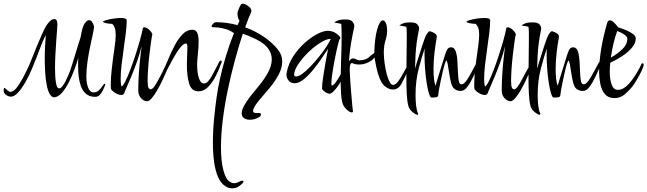

<svg xmlns="http://www.w3.org/2000/svg" viewBox="-63 -551 3530 1047"><path d="M239 -21Q222 -17 210.5 -34.5Q199 -52 192.5 -83.5Q186 -115 183.5 -154Q181 -193 181 -232Q181 -271 183 -305Q185 -339 187 -359Q172 -334 154 -284.5Q136 -235 110 -173Q95 -137 75.5 -103Q56 -69 35.5 -46.5Q15 -24 -3 -24Q-17 -24 -30 -33.5Q-43 -43 -43 -56Q-43 -78 -34 -69Q-28 -63 -20 -56.5Q-12 -50 -5 -50Q9 -50 26 -70.5Q43 -91 61 -124.5Q79 -158 96 -195Q101 -206 112 -234.5Q123 -263 137.5 -298Q152 -333 166 -364.5Q180 -396 190 -412Q213 -447 233 -447Q250 -447 250 -419Q250 -410 248 -385Q246 -360 243.5 -325Q241 -290 239 -251.5Q237 -213 237 -178Q237 -132 242 -100.5Q247 -69 260 -69Q268 -69 277.5 -81Q287 -93 295.5 -110.5Q304 -128 310.5 -143Q317 -158 319 -164Q323 -175 330.5 -199Q338 -223 346.5 -251.5Q355 -280 363 -305.5Q371 -331 376 -346Q378 -355 379.5 -363.5Q381 -372 383 -381Q389 -409 400 -425Q411 -441 423 -441Q441 -441 450 -405Q449 -391 442.5 -362Q436 -333 428 -294.5Q420 -256 414 -214.5Q408 -173 408 -134Q408 -95 418.5 -71Q429 -47 447 -47Q465 -47 477 -59Q489 -71 496.5 -82.5Q504 -94 507 -94Q511 -94 511 -90Q511 -86 508 -81Q505 -74 498.5 -60Q492 -46 482 -34.5Q472 -23 456 -23Q425 -23 406 -39.5Q387 -56 378 -81.5Q369 -107 366 -135Q363 -163 363 -187Q363 -198 363 -210.5Q363 -223 364 -236Q356 -208 343 -172.5Q330 -137 313.5 -104.5Q297 -72 278 -49Q259 -26 239 -21Z M739 1Q722 1 706.5 -15.5Q691 -32 691 -58Q691 -107 694.5 -155.5Q698 -204 702.5 -242.5Q707 -281 709 -299Q699 -257 684 -215Q669 -173 654 -136.5Q639 -100 628 -75.5Q617 -51 615 -44Q611 -33 598 -33Q588 -33 575 -39Q562 -45 552.5 -53.5Q543 -62 542 -68Q541 -73 541 -79.5Q541 -86 541 -93Q541 -122 546 -170.5Q551 -219 562 -294Q568 -335 568 -360Q568 -386 562.5 -400Q557 -414 549 -421Q533 -421 516 -424.5Q499 -428 499 -433Q499 -436 515.5 -441Q532 -446 555 -449.5Q578 -453 597 -453Q611 -453 619.5 -450Q628 -447 628 -439Q628 -411 623 -370.5Q618 -330 611.5 -285Q605 -240 600 -197Q595 -154 595 -120Q595 -108 596 -97.5Q597 -87 599 -79Q607 -81 619.5 -105.5Q632 -130 646.5 -168Q661 -206 675 -249Q689 -292 700 -331Q711 -370 716 -397Q717 -402 724 -402Q735 -402 748.5 -390.5Q762 -379 768 -365Q765 -353 760.5 -322Q756 -291 751.5 -251.5Q747 -212 744.5 -174.5Q742 -137 742 -111Q742 -80 747 -72Q752 -64 759 -64Q767 -64 777.5 -78Q788 -92 799 -113Q810 -134 821 -154.5Q832 -175 840.5 -189Q849 -203 854 -203Q858 -203 858 -198Q858 -195 855 -187Q851 -177 841.5 -154.5Q832 -132 819 -105.5Q806 -79 792 -55Q778 -31 764 -15Q750 1 739 1Z M1019 -53Q981 -53 968.5 -95Q956 -137 956 -198Q956 -224 957.5 -248Q959 -272 959 -291Q959 -314 951 -314Q938 -314 919.5 -291Q901 -268 880 -230Q859 -192 836 -147Q829 -135 822 -135Q818 -135 818 -141Q818 -149 825 -163Q839 -190 854.5 -228Q870 -266 889.5 -303Q909 -340 933 -364.5Q957 -389 986 -389Q1006 -389 1013 -371Q1020 -353 1020 -327Q1020 -290 1016 -255.5Q1012 -221 1012 -199Q1012 -154 1021.5 -125Q1031 -96 1050 -96Q1062 -96 1073 -109Q1084 -122 1092.5 -137Q1101 -152 1104 -159Q1125 -198 1130 -209.5Q1135 -221 1143 -221Q1146 -221 1146 -217Q1146 -215 1144 -207Q1132 -174 1114.5 -138.5Q1097 -103 1073 -78Q1049 -53 1019 -53Z M1300 102Q1281 102 1268 93.5Q1255 85 1255 67Q1255 48 1270 22Q1285 -4 1304 -28Q1323 -52 1334 -65Q1372 -109 1395.5 -150Q1419 -191 1419 -228Q1419 -263 1394.5 -292.5Q1370 -322 1314 -346Q1302 -352 1288.5 -357Q1275 -362 1261 -367Q1238 -297 1216.5 -217Q1195 -137 1178 -55Q1161 27 1151.5 105.5Q1142 184 1142 251Q1142 290 1145.5 323.5Q1149 357 1157 384Q1168 422 1183.5 435Q1199 448 1213 448Q1223 448 1231.5 444.5Q1240 441 1245 438Q1253 434 1259 434Q1265 434 1265 439Q1265 441 1262 446Q1258 451 1242 463.5Q1226 476 1203 476Q1196 476 1187.5 474Q1179 472 1170 467Q1142 451 1126.5 415.5Q1111 380 1104.5 331.5Q1098 283 1098 229Q1098 162 1104.5 95.5Q1111 29 1118 -19Q1124 -65 1137 -123.5Q1150 -182 1169 -245.5Q1188 -309 1213 -370Q1193 -385 1169.5 -392Q1146 -399 1125.5 -401Q1105 -403 1095 -403Q1089 -404 1091.5 -410.5Q1094 -417 1101 -423.5Q1108 -430 1115 -430Q1173 -430 1232 -414Q1238 -426 1243 -437Q1237 -447 1234.5 -457Q1232 -467 1232 -476Q1232 -486 1235 -492Q1242 -511 1248.5 -522.5Q1255 -534 1267 -530Q1284 -525 1297.5 -512Q1311 -499 1307 -486Q1290 -448 1274 -402Q1329 -382 1375.5 -350.5Q1422 -319 1453 -280Q1476 -251 1476 -215Q1476 -182 1457.5 -146Q1439 -110 1408 -72Q1399 -61 1384 -44Q1369 -27 1353.5 -8.5Q1338 10 1327.5 26.5Q1317 43 1317 53Q1317 64 1330 65Q1334 65 1338.5 65.5Q1343 66 1348 65H1350Q1360 65 1360 73Q1360 81 1350 88Q1325 102 1300 102Z M1735 -40Q1724 -40 1711 -48.5Q1698 -57 1693 -67Q1693 -90 1699 -130Q1705 -170 1712.5 -212.5Q1720 -255 1726 -285Q1708 -257 1685 -224Q1662 -191 1638 -162.5Q1614 -134 1589.5 -115.5Q1565 -97 1544 -97Q1523 -97 1511 -111.5Q1499 -126 1499 -145Q1499 -150 1501 -158Q1510 -204 1536.5 -244.5Q1563 -285 1597.5 -316Q1632 -347 1666 -365Q1700 -383 1724 -383Q1742 -383 1758.5 -375.5Q1775 -368 1790 -351Q1793 -348 1793 -344Q1793 -339 1787 -334Q1780 -310 1772.5 -276.5Q1765 -243 1758.5 -207.5Q1752 -172 1748 -142Q1744 -112 1744 -96Q1744 -85 1747 -85Q1755 -85 1767.5 -102Q1780 -119 1792 -141Q1804 -163 1813.5 -180Q1823 -197 1825 -197Q1828 -197 1828 -189Q1828 -172 1817 -147Q1806 -122 1790.5 -97.5Q1775 -73 1759.5 -56.5Q1744 -40 1735 -40ZM1552 -134Q1566 -134 1587.5 -150Q1609 -166 1632.5 -191Q1656 -216 1678.5 -244Q1701 -272 1717.5 -297.5Q1734 -323 1741 -339Q1721 -339 1695 -324.5Q1669 -310 1642 -287.5Q1615 -265 1592 -238.5Q1569 -212 1555 -187Q1541 -162 1541 -144Q1541 -134 1552 -134Z M1855 62Q1845 62 1827.5 46.5Q1810 31 1803 6Q1799 -11 1797 -40Q1795 -69 1795 -105Q1795 -165 1797.5 -234Q1800 -303 1800 -358Q1800 -376 1799.5 -392Q1799 -408 1798 -420Q1796 -422 1786.5 -423.5Q1777 -425 1768.5 -426.5Q1760 -428 1760 -428Q1760 -430 1775.5 -437.5Q1791 -445 1820 -445Q1850 -445 1859.5 -432.5Q1869 -420 1869 -411Q1869 -409 1869 -406Q1869 -403 1868 -401Q1859 -360 1851.5 -317Q1844 -274 1840 -218Q1844 -221 1847 -225.5Q1850 -230 1858 -232Q1867 -234 1878 -228Q1889 -222 1896 -222Q1931 -223 1947 -237.5Q1963 -252 1978 -262Q1980 -343 1994 -391.5Q2008 -440 2025 -440Q2034 -440 2041 -425.5Q2048 -411 2048 -382Q2048 -359 2039 -330.5Q2030 -302 2030 -264Q2030 -239 2034 -208.5Q2038 -178 2045 -150.5Q2052 -123 2061 -105.5Q2070 -88 2080 -88Q2093 -88 2106 -104.5Q2119 -121 2131 -143Q2143 -165 2152.5 -181.5Q2162 -198 2168 -198Q2171 -198 2171 -193Q2171 -189 2168 -180Q2143 -124 2126 -93.5Q2109 -63 2079 -63Q2056 -63 2033 -83Q2018 -97 2007 -124.5Q1996 -152 1989.5 -183Q1983 -214 1979 -238Q1969 -222 1944.5 -210.5Q1920 -199 1894 -199Q1877 -199 1863 -205Q1853 -210 1849 -202.5Q1845 -195 1844.5 -183.5Q1844 -172 1844 -165Q1845 -139 1847.5 -103.5Q1850 -68 1853 -34Q1856 0 1858 24Q1860 48 1861 50Q1862 52 1862 55Q1862 62 1855 62Z M2213 75Q2205 75 2187 60.5Q2169 46 2164 27Q2157 2 2155 -39Q2153 -80 2153 -128Q2153 -179 2154 -232.5Q2155 -286 2155 -331Q2155 -353 2155 -371.5Q2155 -390 2153 -404Q2151 -406 2141.5 -407.5Q2132 -409 2123.5 -410.5Q2115 -412 2115 -412Q2115 -414 2130.5 -421.5Q2146 -429 2175 -429Q2204 -429 2213 -418Q2222 -407 2222 -399Q2222 -396 2222 -393Q2222 -390 2221 -387Q2213 -348 2209 -316.5Q2205 -285 2203 -252.5Q2201 -220 2200 -177Q2201 -180 2209.5 -208.5Q2218 -237 2238 -298Q2254 -349 2264 -364.5Q2274 -380 2281 -381Q2283 -380 2292 -377Q2301 -374 2310 -367.5Q2319 -361 2319 -351V-349Q2312 -312 2306.5 -265Q2301 -218 2301 -174Q2301 -146 2303.5 -122Q2306 -98 2313 -83Q2313 -87 2319.5 -109Q2326 -131 2335 -159.5Q2344 -188 2352 -214Q2360 -240 2364 -253Q2372 -277 2378.5 -285Q2385 -293 2397 -293Q2414 -293 2421.5 -272.5Q2429 -252 2431 -222Q2433 -192 2434 -162Q2435 -132 2438.5 -111.5Q2442 -91 2453 -91Q2466 -91 2480 -110.5Q2494 -130 2507.5 -156Q2521 -182 2532 -201.5Q2543 -221 2549 -221Q2552 -221 2552 -216Q2552 -212 2549 -203Q2535 -169 2519 -135Q2503 -101 2486 -78Q2469 -55 2450 -55Q2426 -55 2412 -69Q2402 -78 2396 -102.5Q2390 -127 2386 -154Q2382 -181 2378.5 -200.5Q2375 -220 2371 -220Q2368 -220 2362.5 -202.5Q2357 -185 2351 -159Q2345 -133 2339.5 -106.5Q2334 -80 2330.5 -60Q2327 -40 2327 -35Q2327 -23 2316.5 -21Q2306 -19 2290 -19Q2283 -19 2276 -41.5Q2269 -64 2263.5 -99.5Q2258 -135 2255 -175Q2252 -215 2252 -249Q2252 -260 2252 -269.5Q2252 -279 2253 -287Q2237 -241 2220 -175.5Q2203 -110 2203 -34Q2203 -3 2206 24Q2209 51 2216 66Q2217 68 2217 71Q2217 75 2213 75Z M2721 1Q2704 1 2688.5 -15.5Q2673 -32 2673 -58Q2673 -107 2676.5 -155.5Q2680 -204 2684.5 -242.5Q2689 -281 2691 -299Q2681 -257 2666 -215Q2651 -173 2636 -136.5Q2621 -100 2610 -75.5Q2599 -51 2597 -44Q2593 -33 2580 -33Q2570 -33 2557 -39Q2544 -45 2534.5 -53.5Q2525 -62 2524 -68Q2523 -73 2523 -79.5Q2523 -86 2523 -93Q2523 -122 2528 -170.5Q2533 -219 2544 -294Q2550 -335 2550 -360Q2550 -386 2544.5 -400Q2539 -414 2531 -421Q2515 -421 2498 -424.5Q2481 -428 2481 -433Q2481 -436 2497.5 -441Q2514 -446 2537 -449.5Q2560 -453 2579 -453Q2593 -453 2601.5 -450Q2610 -447 2610 -439Q2610 -411 2605 -370.5Q2600 -330 2593.5 -285Q2587 -240 2582 -197Q2577 -154 2577 -120Q2577 -108 2578 -97.5Q2579 -87 2581 -79Q2589 -81 2601.5 -105.5Q2614 -130 2628.5 -168Q2643 -206 2657 -249Q2671 -292 2682 -331Q2693 -370 2698 -397Q2699 -402 2706 -402Q2717 -402 2730.5 -390.5Q2744 -379 2750 -365Q2747 -353 2742.5 -322Q2738 -291 2733.5 -251.5Q2729 -212 2726.5 -174.5Q2724 -137 2724 -111Q2724 -80 2729 -72Q2734 -64 2741 -64Q2749 -64 2759.5 -78Q2770 -92 2781 -113Q2792 -134 2803 -154.5Q2814 -175 2822.5 -189Q2831 -203 2836 -203Q2840 -203 2840 -198Q2840 -195 2837 -187Q2833 -177 2823.5 -154.5Q2814 -132 2801 -105.5Q2788 -79 2774 -55Q2760 -31 2746 -15Q2732 1 2721 1Z M2879 75Q2871 75 2853 60.5Q2835 46 2830 27Q2823 2 2821 -39Q2819 -80 2819 -128Q2819 -179 2820 -232.5Q2821 -286 2821 -331Q2821 -353 2821 -371.5Q2821 -390 2819 -404Q2817 -406 2807.5 -407.5Q2798 -409 2789.5 -410.5Q2781 -412 2781 -412Q2781 -414 2796.5 -421.5Q2812 -429 2841 -429Q2870 -429 2879 -418Q2888 -407 2888 -399Q2888 -396 2888 -393Q2888 -390 2887 -387Q2879 -348 2875 -316.5Q2871 -285 2869 -252.5Q2867 -220 2866 -177Q2867 -180 2875.5 -208.5Q2884 -237 2904 -298Q2920 -349 2930 -364.5Q2940 -380 2947 -381Q2949 -380 2958 -377Q2967 -374 2976 -367.5Q2985 -361 2985 -351V-349Q2978 -312 2972.5 -265Q2967 -218 2967 -174Q2967 -146 2969.5 -122Q2972 -98 2979 -83Q2979 -87 2985.5 -109Q2992 -131 3001 -159.5Q3010 -188 3018 -214Q3026 -240 3030 -253Q3038 -277 3044.5 -285Q3051 -293 3063 -293Q3080 -293 3087.5 -272.5Q3095 -252 3097 -222Q3099 -192 3100 -162Q3101 -132 3104.5 -111.5Q3108 -91 3119 -91Q3132 -91 3146 -110.5Q3160 -130 3173.5 -156Q3187 -182 3198 -201.5Q3209 -221 3215 -221Q3218 -221 3218 -216Q3218 -212 3215 -203Q3201 -169 3185 -135Q3169 -101 3152 -78Q3135 -55 3116 -55Q3092 -55 3078 -69Q3068 -78 3062 -102.5Q3056 -127 3052 -154Q3048 -181 3044.5 -200.5Q3041 -220 3037 -220Q3034 -220 3028.5 -202.5Q3023 -185 3017 -159Q3011 -133 3005.5 -106.5Q3000 -80 2996.5 -60Q2993 -40 2993 -35Q2993 -23 2982.5 -21Q2972 -19 2956 -19Q2949 -19 2942 -41.5Q2935 -64 2929.5 -99.5Q2924 -135 2921 -175Q2918 -215 2918 -249Q2918 -260 2918 -269.5Q2918 -279 2919 -287Q2903 -241 2886 -175.5Q2869 -110 2869 -34Q2869 -3 2872 24Q2875 51 2882 66Q2883 68 2883 71Q2883 75 2879 75Z M3288 -16Q3254 -16 3235.5 -38Q3217 -60 3210.5 -94.5Q3204 -129 3204 -164Q3204 -188 3206 -209.5Q3208 -231 3210 -247Q3215 -288 3223 -326Q3231 -364 3238.5 -391Q3246 -418 3248 -426Q3252 -440 3263 -440Q3274 -440 3288 -425.5Q3302 -411 3308 -402Q3331 -395 3353 -385.5Q3375 -376 3389.5 -365Q3404 -354 3404 -341Q3404 -316 3383 -291Q3362 -266 3330 -245Q3298 -224 3265 -209Q3262 -185 3262 -161Q3262 -121 3272 -91Q3282 -61 3306 -61Q3327 -61 3346.5 -76Q3366 -91 3383 -114Q3400 -137 3413.5 -160.5Q3427 -184 3434 -200Q3436 -206 3443 -206Q3447 -206 3447 -197.5Q3447 -189 3435 -163Q3423 -139 3410.5 -117.5Q3398 -96 3386 -80Q3369 -58 3344.5 -37Q3320 -16 3288 -16ZM3268 -237Q3303 -256 3330.5 -282.5Q3358 -309 3358 -340Q3358 -351 3341.5 -362.5Q3325 -374 3303 -382Q3291 -350 3282.5 -314Q3274 -278 3268 -237Z"/></svg>

Font: Comforter
Style: Regular
Weight: 400
Designer: Robert E. Leuschke
Foundry: Robert E. Leuschke
Version: Version 1.013; ttfautohint (v1.8.3)